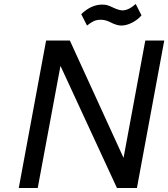

<svg xmlns="http://www.w3.org/2000/svg" viewBox="-20 -942 843 962"><path d="M387 -871Q437 -919 492 -919Q507 -919 517.5 -916Q528 -913 549 -903Q577 -890 594 -890Q624 -890 660 -922L689 -865Q669 -842 641 -828Q613 -814 588 -814Q577 -814 563 -818Q549 -822 528 -833Q514 -839 504.5 -841Q495 -843 485 -843Q465 -843 450.5 -836.5Q436 -830 416 -814ZM211 -739H330L599 -151L708 -739H803L666 0H566L283 -612L169 0H74Z"/></svg>

Font: Involve Medium Oblique
Style: Italic
Weight: 500
Italic angle: -10.5°
Designer: Stefan Peev
Foundry: Context Ltd.
Version: Version 1.001